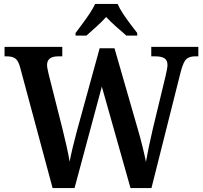

<svg xmlns="http://www.w3.org/2000/svg" viewBox="-20 -951 1025 971"><path d="M81 -613Q72 -645 57 -655.5Q42 -666 15 -666H3V-714H295V-666H274Q218 -666 218 -622Q218 -613 221 -599Q224 -585 227 -572L296 -299Q306 -258 316.5 -212.5Q327 -167 332 -133Q339 -169 348 -206.5Q357 -244 368 -285L484 -707H559L676 -301Q690 -253 701 -208.5Q712 -164 718 -132Q724 -167 733 -210Q742 -253 753 -300L817 -565Q820 -578 823.5 -595.5Q827 -613 827 -622Q827 -646 812 -656Q797 -666 766 -666H745V-714H983V-666H965Q938 -666 922.5 -652Q907 -638 894 -588L746 0H640L495 -513L357 0H246ZM362 -784Q376 -803 395.5 -829Q415 -855 433 -882Q451 -909 461 -931H575Q584 -909 602 -882Q620 -855 639.5 -829Q659 -803 674 -784V-771H619Q597 -790 567.5 -816Q538 -842 517 -865Q496 -842 467.5 -816Q439 -790 417 -771H362Z"/></svg>

Font: Noto Serif SemiCondensed SemiBold
Style: Regular
Weight: 600
Width: 4
Designer: Monotype Design Team
Foundry: Monotype Imaging Inc.
Version: Version 2.013; ttfautohint (v1.8.4.7-5d5b)